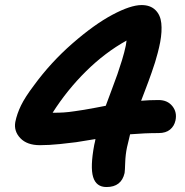

<svg xmlns="http://www.w3.org/2000/svg" viewBox="-20 -735 740 766"><path d="M404.8 11.2Q363.8 11.2 351.6 -28.6Q339.4 -68.4 356 -157.2Q359.9 -172.4 360.8 -180.2Q305.7 -170.9 283.7 -167.7Q261.7 -164.6 218.5 -160.2Q175.3 -155.8 139.2 -155.8Q87.9 -155.8 61.3 -183.6Q34.7 -211.4 41 -248Q47.4 -280.3 63.7 -314Q80.1 -347.7 115.2 -394Q182.1 -485.8 268.8 -561.5Q355.5 -637.2 428.2 -676Q501 -714.8 544.9 -714.8Q579.6 -714.8 599.9 -695.1Q620.1 -675.3 623.5 -642.6Q627 -609.9 619.1 -566.9Q615.2 -546.4 609.4 -524.4Q603.5 -502.4 598.6 -486.3Q593.8 -470.2 585 -445.6Q576.2 -420.9 572 -409.4Q567.9 -397.9 557.1 -369.9Q546.4 -341.8 543 -333Q575.7 -335.9 612.8 -335.9Q647.9 -335.9 667.5 -311.8Q687 -287.6 680.2 -254.9Q675.3 -231.9 658.4 -218Q641.6 -204.1 612.8 -204.1Q557.6 -204.1 499 -199.2Q497.1 -190.4 492.9 -173.3Q488.8 -156.2 486.8 -147.9Q480.5 -118.2 479.5 -86.2Q478.5 -54.2 477.1 -44.9Q464.4 11.2 404.8 11.2ZM481.9 -553.2Q484.4 -570.3 484.9 -573.2Q398.9 -525.4 323.5 -450.9Q248 -376.5 189.9 -285.2H195.8Q215.8 -285.2 234.9 -286.4Q253.9 -287.6 279.3 -291.5Q304.7 -295.4 316.2 -297.1Q327.6 -298.8 361.3 -305.2Q395 -311.5 401.9 -313Q408.7 -332 424.6 -374Q440.4 -416 448.5 -439Q456.5 -461.9 466.6 -494.6Q476.6 -527.3 481.9 -553.2Z"/></svg>

Font: Shantell Sans Normal
Style: Italic
Weight: 600
Italic angle: -11.31°
Designer: Stephen Nixon, Anya Danilova, Shantell Martin
Foundry: Arrow Type
Version: Version 1.006;[559af2be0]